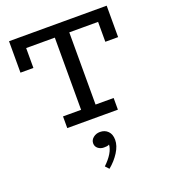

<svg xmlns="http://www.w3.org/2000/svg" viewBox="-180 -813 1139 1297"><g transform="rotate(-20 389.0 -165.0)"><path d="M38 -460V-686H740V-460H648V-603H131V-460ZM207 0V-84H571V0ZM337 -53V-640H441V-53ZM484 185Q484 227 455 273Q426 319 381 356L357 330Q393 296 413 262.5Q433 229 434 201Q425 206 416 207Q407 208 395 208Q371 208 353.5 194Q336 180 336 157Q336 133 356.5 116.5Q377 100 405 100Q440 100 462 122.5Q484 145 484 185Z"/></g></svg>

Font: BioRhyme ExtraBold
Style: Regular
Weight: 400
Version: Version 1.600;gftools[0.9.33]